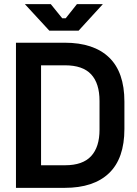

<svg xmlns="http://www.w3.org/2000/svg" viewBox="-20 -906 661 926"><path d="M57 0V-700H292Q432 -700 506 -629Q580 -558 580 -416V-284Q580 -142 506 -71Q432 0 292 0ZM178 -109H294Q379 -109 419.5 -153Q460 -197 460 -280V-419Q460 -504 419.5 -547.5Q379 -591 294 -591H178ZM218 -758 100 -886H225L280 -818H297L351 -886H476L359 -758Z"/></svg>

Font: Space Grotesk Frontify SemiBold
Style: Regular
Weight: 600
Designer: Florian Karsten
Version: Version 2.000